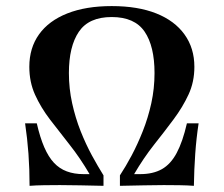

<svg xmlns="http://www.w3.org/2000/svg" viewBox="-20 -602 725 622"><path d="M75.8 0Q75.8 -54 72.2 -104Q68.5 -154 61.3 -202.4H99.2Q109.7 -156.5 123.4 -125Q137.1 -93.5 154.8 -74.6Q172.6 -55.6 196.4 -46.8Q220.2 -37.9 250.8 -37.9H270.2Q239.5 -90.3 205.6 -133.1Q171.8 -175.8 141.9 -214.9Q112.1 -254 93.5 -295.2Q75 -336.3 75 -385.5Q75 -446.8 106.5 -490.7Q137.9 -534.7 198 -558.5Q258.1 -582.3 341.9 -582.3Q426.6 -582.3 486.3 -558.5Q546 -534.7 577.8 -490.3Q609.7 -446 609.7 -385.5Q609.7 -336.3 590.7 -295.6Q571.8 -254.8 542.3 -215.3Q512.9 -175.8 479 -133.1Q445.2 -90.3 414.5 -37.9H433.9Q475.8 -37.9 504.4 -54Q533.1 -70.2 552.4 -106.5Q571.8 -142.7 585.5 -202.4H623.4Q616.1 -154.8 612.5 -104Q608.9 -53.2 608.1 0Q587.9 -1.6 561.7 -2Q535.5 -2.4 510.5 -2.4Q481.5 -2.4 447.2 -1.6Q412.9 -0.8 368.5 0V-33.9Q387.1 -62.1 406.5 -98.4Q425.8 -134.7 442.7 -177.4Q459.7 -220.2 470.2 -267.7Q480.6 -315.3 480.6 -365.3Q480.6 -452.4 448.4 -499.6Q416.1 -546.8 341.9 -546.8Q267.7 -546.8 235.5 -499.2Q203.2 -451.6 203.2 -365.3Q203.2 -315.3 213.7 -267.7Q224.2 -220.2 241.1 -177.4Q258.1 -134.7 277.8 -98.4Q297.6 -62.1 315.3 -33.9V0Q274.2 -0.8 239.9 -1.6Q205.6 -2.4 174.2 -2.4Q149.2 -2.4 122.6 -2Q96 -1.6 75.8 0Z"/></svg>

Font: Playfair 9pt
Style: Bold
Weight: 700
Designer: Claus Eggers Sørensen
Foundry: Claus Eggers Sørensen
Version: Version 2.203